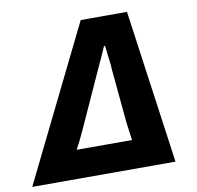

<svg xmlns="http://www.w3.org/2000/svg" viewBox="-102 -767 866 846"><g transform="rotate(-10 330.5 -343.5)"><path d="M-25 0 313 -687H520L616 0ZM196 -127H444Q441 -146 438 -169.5Q435 -193 433 -207L410 -453Q410 -466 407.5 -483.5Q405 -501 403 -520Q401 -539 399 -556H394Q387 -539 378.5 -520.5Q370 -502 362 -484.5Q354 -467 348 -454L235 -205Q229 -192 222 -177.5Q215 -163 208.5 -150Q202 -137 196 -127Z"/></g></svg>

Font: Archivo SemiCondensed ExtraBold
Style: Italic
Weight: 800
Width: 4
Italic angle: -10°
Designer: Hector Gatti
Foundry: Omnibus-Type
Version: Version 2.001